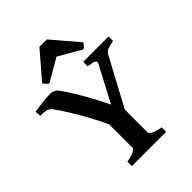

<svg xmlns="http://www.w3.org/2000/svg" viewBox="-240 -972 1092 1092"><g transform="rotate(-45 306.5 -426.0)"><path d="M168.5 0V-35.6Q212.9 -44.9 229 -54.4Q245.1 -64 245.1 -70.8V-258.3Q221.7 -310.5 191.4 -365.7Q161.1 -420.9 131.3 -469Q101.6 -517.1 78.6 -547.4Q69.8 -558.6 56.2 -564.7Q42.5 -570.8 2 -570.8L0 -606.4Q19 -609.4 44.2 -612.5Q69.3 -615.7 92.5 -617.9Q115.7 -620.1 128.9 -620.1Q142.6 -620.1 156.2 -614.3Q169.9 -608.4 178.2 -597.7Q202.1 -565.4 229.2 -521Q256.3 -476.6 283 -427.5Q309.6 -378.4 332 -331.5L446.3 -547.4Q453.6 -560.1 441.7 -567.4Q429.7 -574.7 392.1 -579.6V-615.2H596.2V-579.6Q563 -573.2 546.9 -566.7Q530.8 -560.1 523.9 -547.4L367.2 -255.4V-70.8Q367.2 -64.5 382.8 -54.7Q398.4 -44.9 444.3 -35.6V0ZM169.4 -664.1Q161.6 -668 154.3 -676Q147 -684.1 140.1 -693.4L276.4 -851.6H335.9L471.2 -693.4Q465.3 -684.1 458.3 -676Q451.2 -668 442.9 -664.1L305.7 -743.7Z"/></g></svg>

Font: David Libre
Style: Bold
Weight: 700
Designer: Ismar David, J. Victor Gaultney, Annie Olsen and Meir Sadan
Foundry: Monotype Imaging Inc. & SIL International
Version: Version 1.100; ttfautohint (v1.8.4.7-5d5b)